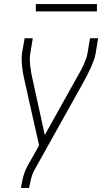

<svg xmlns="http://www.w3.org/2000/svg" viewBox="-20 -718 540 943"><path d="M83 205 84 198Q88 173 94.5 148.5Q101 124 113 101L172 -4L101 -320Q97 -337 94 -353.5Q91 -370 89 -387Q87 -404 86.5 -421.5Q86 -439 88 -457L101 -530H141L129 -457Q126 -440 126.5 -423.5Q127 -407 129 -391Q131 -375 133.5 -359.5Q136 -344 140 -328L200 -55L358 -338Q366 -352 374 -366.5Q382 -381 389 -396Q396 -411 401.5 -426Q407 -441 410 -457L422 -530H462L450 -457Q447 -439 440.5 -421.5Q434 -404 426.5 -387Q419 -370 410.5 -353.5Q402 -337 393 -320L148 119Q138 138 133 158Q128 178 124 198L123 205ZM156 -662V-698H456V-662Z"/></svg>

Font: Iosevka Curly XLtObl
Style: Regular
Weight: 200
Italic angle: -9°
Monospace: yes
Designer: Belleve Invis
Foundry: Belleve Invis
Version: Version 11.1.0; ttfautohint (v1.8.3)